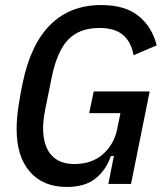

<svg xmlns="http://www.w3.org/2000/svg" viewBox="-20 -730 654 762"><path d="M432 -111H420Q401 -55 359 -21.5Q317 12 245 12Q151 12 98.5 -48.5Q46 -109 46 -217Q46 -262 54 -312.5Q62 -363 70 -401Q102 -555 180.5 -632.5Q259 -710 382 -710Q476 -710 529.5 -667Q583 -624 602 -550L510 -511Q501 -563 468.5 -591Q436 -619 375 -619Q294 -619 249.5 -571.5Q205 -524 184 -417L160 -298Q151 -253 151 -222Q151 -153 182.5 -116Q214 -79 275 -79Q344 -79 388 -117.5Q432 -156 445 -217L458 -281H334L352 -367H574L500 0H410Z"/></svg>

Font: IBM Plex Sans Cond Medm
Style: Italic
Weight: 500
Width: 3
Italic angle: -11°
Designer: Mike Abbink, Paul van der Laan, Pieter van Rosmalen
Foundry: Bold Monday
Version: Version 1.3